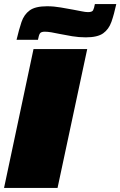

<svg xmlns="http://www.w3.org/2000/svg" viewBox="-21 -931 596 951"><path d="M-1 0 145 -688H411L264 0ZM61 -734Q73 -785 85.5 -822Q98 -859 126 -879.5Q154 -900 212 -900Q246 -900 280 -894Q314 -888 342 -883Q365 -879 383.5 -875Q402 -871 415 -871Q435 -871 440 -880Q445 -889 449 -911H555Q544 -860 531 -823Q518 -786 490 -766Q462 -746 404 -746Q370 -746 336.5 -751.5Q303 -757 274 -763Q252 -768 233 -771Q214 -774 201 -774Q182 -774 176.5 -765Q171 -756 167 -734Z"/></svg>

Font: Saira Expanded Black
Style: Italic
Weight: 900
Width: 7
Italic angle: -12°
Designer: Hector Gatti with collaboration of the Omnibus-Type team
Foundry: Omnibus-Type
Version: Version 1.101